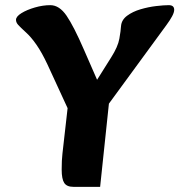

<svg xmlns="http://www.w3.org/2000/svg" viewBox="-20 -716 695 744"><path d="M264 -249 164 -466Q142 -513 121 -543Q100 -573 81 -590Q59 -610 50.5 -619.5Q42 -629 42 -639Q42 -652 63 -665Q84 -678 115 -687Q146 -696 175 -696Q210 -696 238 -655Q266 -614 305 -524L385 -341L301 -319L411 -494Q437 -535 442.5 -566Q448 -597 449 -615Q451 -639 472.5 -655Q494 -671 524.5 -680Q555 -689 585 -692.5Q615 -696 634 -696Q655 -696 655 -678Q655 -668 647 -653Q639 -638 625 -619L363 -261ZM264 8Q239 8 229 -7Q219 -22 219 -59Q219 -96 222 -121L249 -359L404 -333L368 8Z"/></svg>

Font: Alkatra
Style: Regular
Weight: 400
Designer: Suman Bhandary
Version: Version 1.100;gftools[0.9.22]